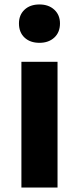

<svg xmlns="http://www.w3.org/2000/svg" viewBox="-20 -841 353 861"><path d="M76 0V-564H238V0ZM157 -649Q115 -649 90 -672.5Q65 -696 65 -736Q65 -774 90 -797.5Q115 -821 157 -821Q198 -821 223.5 -797.5Q249 -774 249 -736Q249 -696 223.5 -672.5Q198 -649 157 -649Z"/></svg>

Font: Noto Sans SC Thin ExtraBold
Style: Regular
Weight: 800
Version: Version 2.004-H2;hotconv 1.0.118;makeotfexe 2.5.65603